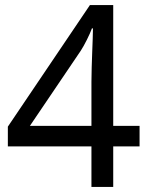

<svg xmlns="http://www.w3.org/2000/svg" viewBox="-20 -738 591 758"><path d="M341 -160H11V-238L335 -718H427V-241H531V-160H427V0H341ZM341 -241V-415Q341 -442 342 -472Q343 -502 344 -531Q345 -560 346 -585Q347 -610 347 -626H343Q336 -607 323 -581Q310 -555 299 -538L98 -241Z"/></svg>

Font: umalayalam25
Style: Book
Weight: 400
Designer: Jelle Bosma - Monotype Design Team
Foundry: Monotype Imaging Inc.
Version: Version 2.003